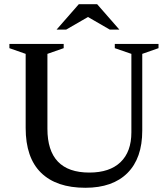

<svg xmlns="http://www.w3.org/2000/svg" viewBox="-20 -878 796 909"><path d="M602 -251.5V-623L523.5 -650V-670H730.5V-650L653.5 -623V-259.5Q653.5 -129 583.5 -59Q513.5 11 384 11Q247 11 174.2 -60.2Q101.5 -131.5 101.5 -272V-623L24.5 -650V-670H281.5V-650L204.5 -623V-268.5Q204.5 -61 403 -61Q499 -61 550.5 -110.2Q602 -159.5 602 -251.5ZM499.5 -738 396.5 -797.5 293.5 -738H248L353 -858H440L545 -738Z"/></svg>

Font: Newsreader Text Medium
Style: Regular
Weight: 500
Designer: Hugues Gentile
Foundry: Production Type
Version: Version 1.001